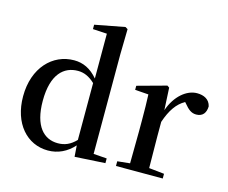

<svg xmlns="http://www.w3.org/2000/svg" viewBox="-113 -970 1355 1142"><g transform="rotate(15 565.0 -398.5)"><path d="M432 11 619 0V-29L537 -35V-649L540 -804L525 -813L341 -778V-751L428 -746V-470C385 -521 337 -543 282 -543C150 -543 43 -434 43 -258C43 -91 139 16 268 16C330 16 384 -10 427 -58ZM425 -91C390 -55 356 -41 314 -41C228 -41 163 -106 163 -262C163 -427 234 -488 320 -488C357 -488 390 -474 425 -441Z M760 0H972V-29L878 -39L876 -232V-323C902 -400 935 -447 983 -474L991 -465C1015 -436 1035 -419 1065 -419C1106 -419 1124 -446 1125 -485C1116 -526 1081 -543 1039 -543C975 -543 908 -488 876 -395L869 -532L856 -541L677 -492V-467L760 -461C762 -412 763 -369 763 -301V-232L761 -37L684 -29V0Z"/></g></svg>

Font: Noto Serif CJK SC SemiBold
Style: Regular
Weight: 600
Designer: Ryoko NISHIZUKA 西塚涼子 (kana & ideographs); Frank Grießhammer (Latin, Greek & Cyrillic); Wenlong ZHANG 张文龙 (bopomofo); San
Foundry: Adobe
Version: Version 2.001;hotconv 1.1.0;makeotfexe 2.6.0